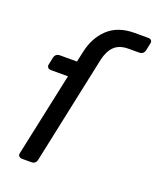

<svg xmlns="http://www.w3.org/2000/svg" viewBox="-138 -823 743 906"><g transform="rotate(20 233.5 -370.0)"><path d="M83 0Q73 0 67.5 -6.5Q62 -13 65 -23L154 -440H68Q58 -440 52.5 -446.5Q47 -453 50 -463L57 -497Q62 -520 85 -520H170L181 -570Q197 -647 246.5 -693.5Q296 -740 380 -740H449Q459 -740 464 -733.5Q469 -727 466 -717L459 -683Q454 -660 431 -660H379Q332 -660 307 -635.5Q282 -611 272 -565L157 -23Q152 0 130 0Z"/></g></svg>

Font: Lubike
Style: Italic
Weight: 400
Italic angle: -12°
Foundry: Honoka55
Version: Version 1.000;July 22, 2022;FontCreator 14.0.0.2862 64-bit